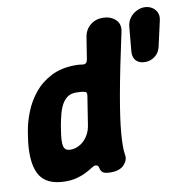

<svg xmlns="http://www.w3.org/2000/svg" viewBox="-83 -816 906 916"><g transform="rotate(-10 370.0 -357.5)"><path d="M163 19Q66 19 34.5 -43Q3 -105 22 -225L26 -250Q33 -292 51.5 -339Q70 -386 102.5 -426.5Q135 -467 185 -493Q235 -519 304 -519Q315 -519 324.5 -518Q334 -517 339 -516Q358 -514 362 -534L379 -640Q384 -676 409.5 -697.5Q435 -719 470 -719Q508 -719 532 -697Q556 -675 548 -638Q510 -464 489 -346.5Q468 -229 462.5 -159Q457 -89 463 -55Q467 -30 446 -8Q425 14 383 14Q352 14 342.5 5.5Q333 -3 331 -16Q329 -27 321.5 -30Q314 -33 305 -29Q299 -26 286.5 -18Q274 -10 256 -1.5Q238 7 214.5 13Q191 19 163 19ZM211 -126Q234 -126 255.5 -138Q277 -150 292 -172Q307 -194 312 -221L335 -367Q337 -386 324 -386Q318 -388 307.5 -389Q297 -390 283 -390Q259 -390 242.5 -378.5Q226 -367 215 -347Q204 -327 197.5 -301.5Q191 -276 186 -250L182 -225Q173 -169 179 -147.5Q185 -126 211 -126ZM589 -657Q592 -681 605 -698Q618 -715 637 -724.5Q656 -734 674 -734H676Q695 -734 711 -724.5Q727 -715 735 -698Q743 -681 737 -657L710 -537Q703 -507 681.5 -491.5Q660 -476 636 -476H634Q607 -476 591.5 -491.5Q576 -507 578 -537Z"/></g></svg>

Font: Winky Sans
Style: Bold Italic
Weight: 700
Italic angle: -8.97852°
Designer: Simon Atzbach
Foundry: typofactur
Version: Version 1.205